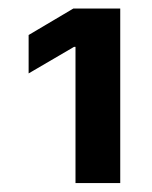

<svg xmlns="http://www.w3.org/2000/svg" viewBox="-20 -855 351 442"><path d="M256.8 -835.4V-433.6H153.8V-747.1H150.4L45.9 -686V-774.4L148.9 -835.4Z"/></svg>

Font: Inter 18pt SemiBold
Style: Regular
Weight: 600
Designer: Rasmus Andersson
Foundry: rsms
Version: Version 4.001;git-66647c0bb